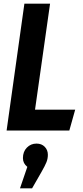

<svg xmlns="http://www.w3.org/2000/svg" viewBox="-20 -712 453 1047"><path d="M253 -692 171 -114H390L358 0H16L113 -692ZM241 132Q241 153 233.5 172Q226 191 206 226L155 315H89L129 198Q105 179 105 150Q105 115 126.5 93Q148 71 179 71Q207 71 224 88.5Q241 106 241 132Z"/></svg>

Font: Fira Sans Extra Condensed SemiBold
Style: Italic
Weight: 600
Width: 3
Italic angle: -8°
Designer: Carrois Corporate & Edenspiekermann AG
Foundry: Carrois Corporate GbR & Edenspiekermann AG
Version: Version 4.203